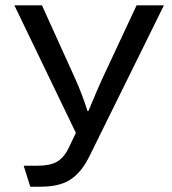

<svg xmlns="http://www.w3.org/2000/svg" viewBox="-20 -585 650 724"><path d="M34.2 -564.9H138.2L263.2 -289.1Q290.5 -228.5 310.1 -166H313L317.4 -175.8Q351.6 -258.3 365.2 -287.1L495.1 -564.9H598.1L316.4 5.9Q281.2 77.1 228.5 101.6Q190.4 119.1 131.3 119.1H94.2L69.3 40H119.1Q168 40 193.8 25.4Q220.7 10.7 239.3 -27.8L266.1 -84Z"/></svg>

Font: BIZ UDPGothic
Style: Regular
Weight: 400
Designer: TypeBank Co., Ltd.
Foundry: Morisawa Inc.
Version: Version 1.051